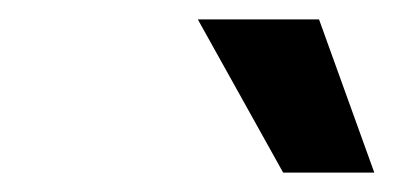

<svg xmlns="http://www.w3.org/2000/svg" viewBox="-20 -818 406 198"><path d="M272 -640H366L309 -798H184Z"/></svg>

Font: Mluvka Medium
Style: Italic
Weight: 500
Italic angle: -8°
Designer: Modified by Jiří Krblich, Original typeface by Gumpita Rahayu
Foundry: Gumpita Rahayu & Jiří Krblich
Version: Version 2.000;Glyphs 3.1.1 (3134)